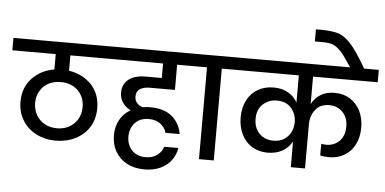

<svg xmlns="http://www.w3.org/2000/svg" viewBox="-88 -1120 2723 1358"><g transform="rotate(5 1273.0 -440.5)"><path d="M698 -652C698 -652 698 -740 698 -740C698 -740 -24 -740 -24 -740C-24 -740 -24 -652 -24 -652C-24 -652 284 -652 284 -652C284 -652 284 -543 284 -543C284 -543 284 -543 284 -543C220 -532 168 -505 127 -462C86 -418 65 -362 65 -295C65 -295 65 -295 65 -295C65 -245 77 -201 101 -163C124 -124 157 -95 198 -74C239 -53 286 -42 337 -42C337 -42 337 -42 337 -42C388 -42 435 -53 477 -74C518 -95 551 -124 575 -163C598 -201 610 -245 610 -295C610 -295 610 -295 610 -295C610 -363 589 -419 548 -463C506 -506 453 -533 388 -543C388 -543 388 -652 388 -652C388 -652 698 -652 698 -652ZM506 -295C506 -295 506 -295 506 -295C506 -247 490 -208 459 -177C428 -146 387 -130 337 -130C337 -130 337 -130 337 -130C305 -130 276 -137 251 -151C225 -165 205 -185 191 -210C176 -235 169 -264 169 -295C169 -295 169 -295 169 -295C169 -343 185 -382 216 -413C247 -443 288 -458 337 -458C337 -458 337 -458 337 -458C387 -458 428 -443 459 -413C490 -382 506 -343 506 -295Z M966 -473C966 -473 1146 -473 1146 -473C1146 -473 1146 -652 1146 -652C1146 -652 1283 -652 1283 -652C1283 -652 1283 -740 1283 -740C1283 -740 650 -740 650 -740C650 -740 650 -652 650 -652C650 -652 1046 -652 1046 -652C1046 -652 1046 -549 1046 -549C1046 -549 930 -549 930 -549C930 -549 930 -549 930 -549C881 -549 841 -538 812 -516C783 -494 768 -463 768 -422C768 -422 768 -422 768 -422C768 -394 775 -370 789 -350C803 -330 822 -314 846 -302C846 -302 846 -302 846 -302C813 -283 788 -258 771 -227C753 -195 744 -159 744 -118C744 -118 744 -118 744 -118C744 -75 753 -36 772 -3C791 31 818 58 854 77C889 96 931 106 980 106C980 106 980 106 980 106C1023 106 1060 98 1093 83C1125 68 1151 47 1170 21C1189 -5 1201 -34 1206 -66C1206 -66 1106 -66 1106 -66C1106 -66 1106 -66 1106 -66C1099 -43 1085 -23 1063 -6C1041 11 1013 19 980 19C980 19 980 19 980 19C939 19 906 6 883 -19C859 -44 847 -76 847 -116C847 -116 847 -116 847 -116C847 -155 859 -188 883 -214C907 -239 939 -252 980 -252C980 -252 980 -252 980 -252C1015 -252 1043 -243 1065 -226C1086 -209 1100 -188 1106 -165C1106 -165 1206 -165 1206 -165C1206 -165 1206 -165 1206 -165C1199 -214 1176 -255 1139 -288C1101 -320 1049 -336 982 -336C982 -336 982 -336 982 -336C965 -336 947 -334 928 -331C928 -331 928 -331 928 -331C911 -337 897 -346 887 -358C877 -370 872 -385 872 -402C872 -402 872 -402 872 -402C872 -427 881 -445 898 -456C915 -467 938 -473 966 -473Z M1463 0C1463 0 1463 -652 1463 -652C1463 -652 1585 -652 1585 -652C1585 -652 1585 -740 1585 -740C1585 -740 1236 -740 1236 -740C1236 -740 1236 -652 1236 -652C1236 -652 1358 -652 1358 -652C1358 -652 1358 0 1358 0C1358 0 1463 0 1463 0Z M2570 -652C2570 -652 2570 -740 2570 -740C2570 -740 1537 -740 1537 -740C1537 -740 1537 -652 1537 -652C1537 -652 2010 -652 2010 -652C2010 -652 2010 -459 2010 -459C2010 -459 2010 -459 2010 -459C1995 -487 1973 -509 1944 -526C1915 -543 1881 -551 1841 -551C1841 -551 1841 -551 1841 -551C1799 -551 1762 -542 1729 -523C1696 -504 1671 -477 1653 -442C1635 -407 1626 -367 1626 -321C1626 -321 1626 -321 1626 -321C1626 -274 1635 -234 1653 -199C1670 -164 1695 -136 1727 -117C1759 -98 1796 -88 1837 -88C1837 -88 1837 -88 1837 -88C1878 -88 1914 -97 1943 -114C1972 -131 1995 -154 2010 -183C2010 -183 2010 0 2010 0C2010 0 2111 0 2111 0C2111 0 2111 -312 2111 -312C2111 -312 2111 -312 2111 -312C2111 -353 2122 -388 2145 -417C2167 -446 2200 -461 2244 -461C2244 -461 2244 -461 2244 -461C2282 -461 2314 -448 2339 -422C2364 -396 2376 -362 2376 -321C2376 -321 2376 -321 2376 -321C2376 -277 2364 -243 2340 -218C2315 -193 2284 -180 2247 -180C2247 -180 2247 -180 2247 -180C2232 -180 2220 -181 2210 -184C2210 -184 2210 -101 2210 -101C2210 -101 2210 -101 2210 -101C2229 -96 2250 -94 2274 -94C2274 -94 2274 -94 2274 -94C2314 -94 2350 -103 2381 -122C2412 -140 2437 -166 2455 -201C2473 -235 2482 -276 2482 -323C2482 -323 2482 -323 2482 -323C2482 -367 2473 -406 2456 -441C2439 -475 2414 -502 2383 -522C2352 -541 2316 -551 2275 -551C2275 -551 2275 -551 2275 -551C2236 -551 2202 -543 2175 -526C2147 -509 2126 -486 2111 -457C2111 -457 2111 -652 2111 -652C2111 -652 2570 -652 2570 -652ZM1871 -176C1871 -176 1871 -176 1871 -176C1830 -176 1797 -189 1771 -215C1745 -241 1732 -276 1732 -320C1732 -320 1732 -320 1732 -320C1732 -363 1745 -397 1772 -423C1799 -448 1832 -461 1871 -461C1871 -461 1871 -461 1871 -461C1916 -461 1950 -447 1974 -419C1998 -390 2010 -357 2010 -319C2010 -319 2010 -319 2010 -319C2010 -296 2005 -273 1995 -251C1984 -229 1969 -211 1948 -197C1927 -183 1901 -176 1871 -176Z M2468 -736C2468 -736 2468 -736 2468 -736C2424 -813 2387 -868 2357 -903C2326 -938 2296 -960 2267 -971C2237 -981 2196 -986 2145 -987C2145 -987 2102 -987 2102 -987C2102 -987 2102 -901 2102 -901C2102 -901 2147 -901 2147 -901C2147 -901 2147 -901 2147 -901C2182 -901 2209 -898 2229 -891C2248 -884 2268 -869 2289 -847C2310 -824 2336 -787 2369 -736C2369 -736 2468 -736 2468 -736Z"/></g></svg>

Font: Girnar Poppins
Style: Medium
Weight: 500
Designer: Ninad Kale (Devanagari), Jonny Pinhorn (Latin)
Foundry: Indian Type Foundry
Version: ""